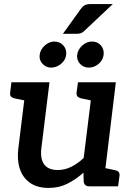

<svg xmlns="http://www.w3.org/2000/svg" viewBox="-20 -915 647 943"><path d="M219 8Q163 8 127.5 -17Q92 -42 77.5 -85.5Q63 -129 70 -186L110 -511H223L183 -186Q177 -135 197 -107.5Q217 -80 264 -80Q298 -80 329.5 -95.5Q361 -111 391 -139L437 -511H549L487 0H418Q395 0 391 -22L390 -67Q353 -34 311.5 -13Q270 8 219 8ZM460 0 484 -92 546 -79Q558 -76 563 -70Q568 -64 567 -52L560 0ZM136 -511 113 -419 51 -432Q39 -435 33.5 -441.5Q28 -448 30 -460L36 -511ZM463 -511 440 -419 378 -432Q366 -435 360.5 -441.5Q355 -448 356 -460L363 -511ZM305 -646Q302 -620 280 -601.5Q258 -583 231 -583Q206 -583 188.5 -602Q171 -621 175 -646Q178 -672 200 -691.5Q222 -711 247 -711Q274 -711 291 -692Q308 -673 305 -646ZM489 -646Q486 -620 464.5 -601.5Q443 -583 416 -583Q390 -583 373 -601.5Q356 -620 359 -646Q363 -673 384.5 -692Q406 -711 432 -711Q459 -711 475.5 -692Q492 -673 489 -646ZM425 -895H534L396 -765Q387 -756 379 -752.5Q371 -749 356 -749H289L376 -870Q385 -883 395.5 -889Q406 -895 425 -895Z"/></svg>

Font: Aleo SemiBold
Style: Italic
Weight: 600
Italic angle: -7°
Designer: Alessio Laiso
Foundry: Alessio Laiso
Version: Version 2.001;gftools[0.9.29]